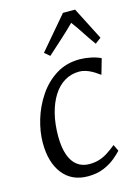

<svg xmlns="http://www.w3.org/2000/svg" viewBox="-123 -884 704 963"><g transform="rotate(-15 228.5 -402.0)"><path d="M212 10Q129 10 82.2 -49Q35.5 -108 35.5 -210.5Q35.5 -267.5 54 -329.8Q72.5 -392 108.8 -446.2Q145 -500.5 198.5 -534.2Q252 -568 322 -568Q348.5 -568 379.2 -561.8Q410 -555.5 431 -544.5L408 -464.5L396.5 -472Q383.5 -482 367.8 -490.5Q352 -499 335.8 -504Q319.5 -509 304 -509Q261.5 -509 227.2 -488.2Q193 -467.5 168.8 -429Q144.5 -390.5 131.5 -337.8Q118.5 -285 118.5 -221Q119 -163 132.8 -124.5Q146.5 -86 172.5 -66.8Q198.5 -47.5 234.5 -47.5Q264.5 -47.5 288 -55.2Q311.5 -63 332.5 -76.8Q353.5 -90.5 375.5 -108.5L391.5 -75Q379.5 -61 355.2 -40.8Q331 -20.5 295.2 -5.2Q259.5 10 212 10ZM185 -622.5 158 -645.5 302 -814.5H365L451.5 -645.5L421 -622.5Q396.5 -656 375.2 -689Q354 -722 329 -755.5Q295.5 -722 258.8 -689Q222 -656 185 -622.5Z"/></g></svg>

Font: Merriweather Light 18pt Light
Style: Italic
Weight: 300
Italic angle: -7.8°
Version: Version 2.101